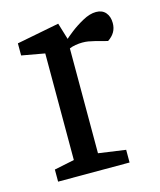

<svg xmlns="http://www.w3.org/2000/svg" viewBox="-84 -566 523 628"><g transform="rotate(-15 178.0 -252.0)"><path d="M36 0V-41L104 -55V-416L26 -430V-471L170 -499L187 -443Q192 -448 210.5 -462.5Q229 -477 253.5 -490.5Q278 -504 299 -504Q320 -504 331.5 -490.5Q343 -477 343 -455Q343 -438 335.5 -425Q328 -412 313 -402L271 -413Q259 -416 250 -417.5Q241 -419 230 -419Q219 -419 207 -417Q195 -415 186 -411V-56L278 -43V0Z"/></g></svg>

Font: Faustina Light
Style: Regular
Weight: 400
Version: Version 1.200